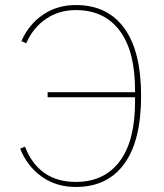

<svg xmlns="http://www.w3.org/2000/svg" viewBox="-20 -730 650 762"><path d="M169 -344V-364H516V-370Q516 -528 454.5 -609Q393 -690 281 -690Q214 -690 162.5 -655Q111 -620 84 -558L65 -567Q94 -633 150.5 -671.5Q207 -710 281 -710Q406 -710 473 -618.5Q540 -527 540 -349Q540 -171 473 -79.5Q406 12 281 12Q203 12 145.5 -29Q88 -70 60 -140L79 -148Q134 -8 281 -8Q393 -8 454.5 -89Q516 -170 516 -328V-344Z"/></svg>

Font: IBM Plex Sans Thin
Style: Regular
Weight: 100
Designer: Mike Abbink, Paul van der Laan, Pieter van Rosmalen
Foundry: Bold Monday
Version: Version 3.0